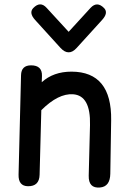

<svg xmlns="http://www.w3.org/2000/svg" viewBox="-20 -833 563 878"><path d="M293.9 -593.8Q275.9 -593.3 256.8 -613.8L140.6 -741.7Q111.3 -773.9 131.8 -795.9Q164.1 -829.6 193.4 -796.9L293.9 -687.5L394 -796.9Q423.8 -829.1 456.1 -795.9Q476.6 -774.4 446.8 -741.7L330.6 -613.8Q312 -593.3 293.9 -593.8ZM122.1 -534.2Q173.3 -534.2 171.9 -485.8Q171.4 -471.7 170.9 -457Q224.1 -505.4 307.1 -505.4Q491.7 -504.9 488.3 -282.7L484.4 -38.6Q483.4 20.5 437.5 24.4Q384.3 29.3 385.7 -29.8L391.6 -261.2Q395 -396 314.5 -401.9Q246.6 -406.7 168.9 -329.1L161.1 -33.7Q159.7 19.5 107.4 18.6Q63.5 17.6 64.9 -34.7L76.2 -488.8Q77.1 -534.2 122.1 -534.2Z"/></svg>

Font: Comic Relief
Style: Regular
Weight: 400
Designer: Jeff Davis
Foundry: Loudifier
Version: Version 1.0